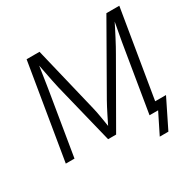

<svg xmlns="http://www.w3.org/2000/svg" viewBox="-188 -921 1276 1270"><g transform="rotate(-30 450.0 -286.0)"><path d="M50.8 0 171.4 -727.5H270L390.1 -228.5Q394.5 -211.9 398.7 -189.9Q402.8 -168 407 -143.3Q411.1 -118.7 415 -94.2Q418.9 -69.8 421.9 -48.8H404.3Q415.5 -70.8 427.5 -95.5Q439.5 -120.1 451.9 -144.5Q464.4 -168.9 475.6 -190.7Q486.8 -212.4 496.1 -228.5L780.8 -727.5H879.4L758.8 0H690.4L766.6 -461.9Q770 -484.9 774.9 -511.7Q779.8 -538.6 784.9 -566.9Q790 -595.2 795.2 -622.8Q800.3 -650.4 804.7 -675.3H812Q797.4 -645.5 782 -615.2Q766.6 -585 752 -556.9Q737.3 -528.8 724.1 -504.4Q710.9 -480 700.2 -461.9L435.1 0H374L260.3 -461.9Q254.9 -485.8 247.8 -519.8Q240.7 -553.7 233.2 -594Q225.6 -634.3 217.3 -675.3H226.1Q222.2 -648.9 218 -620.8Q213.9 -592.8 209.5 -564.7Q205.1 -536.6 201.2 -510.3Q197.3 -483.9 193.4 -461.9L117.2 0ZM678.2 156.2 755.9 0H714.4L724.1 -61.5H851.6L744.1 156.2Z"/></g></svg>

Font: Inter Light
Style: Italic
Weight: 300
Italic angle: -9.3988°
Designer: Rasmus Andersson
Foundry: rsms
Version: Version 4.001;git-66647c0bb